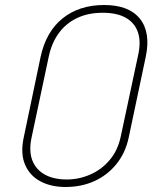

<svg xmlns="http://www.w3.org/2000/svg" viewBox="-20 -736 609 767"><path d="M142 -508 75 -188Q61 -123 80 -78.5Q99 -34 141.5 -11.5Q184 11 242 11Q305 11 357 -12.5Q409 -36 445 -80.5Q481 -125 494 -186L562 -508Q583 -606 539 -661Q495 -716 396 -716Q297 -716 230.5 -663Q164 -610 142 -508ZM106 -186 175 -511Q187 -566 215.5 -604.5Q244 -643 288 -664Q332 -685 390 -685Q448 -685 483.5 -664.5Q519 -644 531.5 -605.5Q544 -567 531 -512L462 -189Q450 -134 417.5 -96Q385 -58 340 -38.5Q295 -19 247 -19Q193 -19 157.5 -39.5Q122 -60 108.5 -97Q95 -134 106 -186Z"/></svg>

Font: Advent Pro ExtraLight
Style: Italic
Weight: 250
Italic angle: -12°
Version: Version 3.000